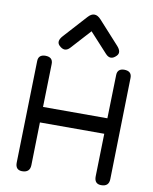

<svg xmlns="http://www.w3.org/2000/svg" viewBox="-111 -1138 990 1241"><g transform="rotate(10 384.0 -517.0)"><path d="M406.7 -1055.7Q427.7 -1056.2 449.7 -1032.2L585.4 -882.8Q619.6 -845.2 595.2 -819.8Q558.1 -780.8 523.9 -818.4L406.7 -946.3L290.5 -818.4Q256.3 -780.8 218.3 -819.8Q194.8 -845.2 229 -882.8L364.3 -1032.2Q385.7 -1056.2 406.7 -1055.7ZM139.6 -738.8Q190.4 -738.8 189.5 -693.4L182.6 -410.2H605L612.3 -695.3Q613.3 -737.3 657.2 -738.3Q708 -738.3 707 -692.9L691.9 -26.9Q691.4 23.4 638.7 22.5Q594.7 21.5 595.7 -27.8Q599.1 -168 602.5 -308.1H180.2L173.8 -27.3Q172.9 22.9 120.1 22.5Q76.2 21.5 77.6 -27.8L93.8 -695.8Q94.7 -737.8 139.6 -738.8Z"/></g></svg>

Font: Comic Relief
Style: Regular
Weight: 400
Designer: Jeff Davis
Foundry: Loudifier
Version: Version 1.0